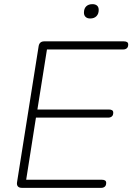

<svg xmlns="http://www.w3.org/2000/svg" viewBox="-20 -904 637 924"><path d="M468 0H85Q72 0 66 -7Q60 -14 62 -27L166 -682Q170 -705 193 -705H576Q586 -705 591.5 -701.5Q597 -698 597 -690Q597 -677 590 -671.5Q583 -666 574 -666H206L160 -377H504Q514 -377 519.5 -373.5Q525 -370 525 -362Q525 -349 518 -343.5Q511 -338 502 -338H153L106 -39H470Q480 -39 485.5 -35.5Q491 -32 491 -24Q491 -11 484 -5.5Q477 0 468 0ZM414 -815Q400 -815 392 -822.5Q384 -830 384 -843Q384 -863 395 -873.5Q406 -884 425 -884Q439 -884 447 -877Q455 -870 455 -856Q455 -837 444 -826Q433 -815 414 -815Z"/></svg>

Font: Nunito Variable Extra Light
Style: Italic
Weight: 200
Italic angle: -9°
Designer: Vernon Adams
Foundry: Vernon Adams
Version: Version 3.602